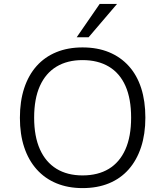

<svg xmlns="http://www.w3.org/2000/svg" viewBox="-20 -956 847 984"><path d="M403 8Q329 8 269.5 -16.5Q210 -41 168 -88Q126 -135 104 -201.5Q82 -268 82 -352Q82 -437 104 -504Q126 -571 167.5 -617.5Q209 -664 268.5 -688.5Q328 -713 403 -713Q479 -713 538.5 -688.5Q598 -664 640 -617.5Q682 -571 703.5 -504.5Q725 -438 725 -353Q725 -269 703 -202Q681 -135 639.5 -88Q598 -41 538.5 -16.5Q479 8 403 8ZM403 -57Q482 -57 537.5 -90.5Q593 -124 622.5 -190Q652 -256 652 -353Q652 -450 623 -515.5Q594 -581 538 -614.5Q482 -648 403 -648Q325 -648 269.5 -614.5Q214 -581 184.5 -515.5Q155 -450 155 -353Q155 -257 184.5 -191Q214 -125 269.5 -91Q325 -57 403 -57ZM373 -765 491 -936H580L434 -765Z"/></svg>

Font: Nunito Sans 7pt Light
Style: Regular
Weight: 300
Designer: Vernon Adams
Foundry: Vernon Adams
Version: Version 3.101;gftools[0.9.27]